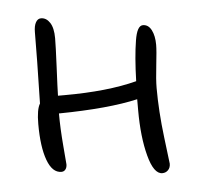

<svg xmlns="http://www.w3.org/2000/svg" viewBox="-45 -584 669 650"><g transform="rotate(-5 289.5 -259.0)"><path d="M141.1 -14.2Q110.4 -14.2 93.8 -59.1Q77.1 -104 77.1 -182.1Q77.1 -231.9 88.9 -251Q92.8 -413.1 92.8 -493.2Q92.8 -514.2 99.4 -526.1Q106 -538.1 117.2 -538.1Q135.3 -538.1 147.2 -520Q159.2 -502 159.2 -466.8Q159.2 -440.9 155.8 -368.4Q152.3 -295.9 151.9 -272H173.8Q320.3 -272 419.9 -297.9Q422.4 -381.8 431.2 -435.1Q439 -484.9 459 -484.9Q477.5 -484.9 487.8 -465.1Q498 -445.3 498 -415Q498 -395 492.4 -345.9Q486.8 -296.9 486.8 -269Q486.8 -189.9 497.8 -100.1Q508.8 -10.3 508.8 -9.8Q508.8 3.9 500.7 12Q492.7 20 481 20Q452.1 20 435.1 -44.2Q418 -108.4 418 -199.2V-236.8Q318.8 -213.9 149.9 -211.9Q149.9 -161.6 155 -101.3Q160.2 -41 160.2 -38.1Q160.2 -27.3 155 -20.8Q149.9 -14.2 141.1 -14.2Z"/></g></svg>

Font: Shantell Sans Irregular
Style: Regular
Weight: 300
Designer: Stephen Nixon, Anya Danilova, Shantell Martin
Foundry: Arrow Type
Version: Version 1.006;[9816181b4]